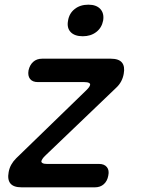

<svg xmlns="http://www.w3.org/2000/svg" viewBox="-20 -801 640 821"><path d="M72 0Q38 0 24.5 -16.5Q11 -33 17 -65Q20 -82 28 -96.5Q36 -111 49 -124L350 -416Q357 -423 360.5 -428Q364 -433 365 -437Q367 -443 360.5 -446.5Q354 -450 340 -450H142Q119 -450 108.5 -463.5Q98 -477 102 -500Q107 -523 122 -536.5Q137 -550 160 -550H454Q488 -550 501.5 -533.5Q515 -517 509 -485Q506 -468 498 -453Q490 -438 477 -426L172 -134Q165 -127 161.5 -121.5Q158 -116 157 -112Q156 -107 162 -103.5Q168 -100 181 -100H404Q426 -100 437 -86.5Q448 -73 443 -50Q439 -27 424 -13.5Q409 0 386 0ZM334 -646Q299 -646 282 -664Q265 -682 271 -713Q276 -744 299.5 -762.5Q323 -781 358 -781Q392 -781 409 -762.5Q426 -744 421 -713Q415 -682 391.5 -664Q368 -646 334 -646Z"/></svg>

Font: Maple Mono Medium
Style: Italic
Weight: 500
Italic angle: -10°
Monospace: yes
Designer: subframe7536
Version: Version 7.000